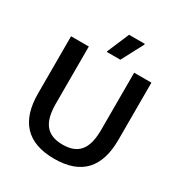

<svg xmlns="http://www.w3.org/2000/svg" viewBox="-192 -961 1043 1109"><g transform="rotate(30 329.0 -406.5)"><path d="M375 -675 451.7 -820V-825H346.7L285 -680V-675ZM329.2 11.7C513.3 11.7 596.7 -87.5 596.7 -269.2V-650H481.7V-269.2C481.7 -145.8 439.2 -83.3 330.8 -83.3C222.5 -83.3 179.2 -145.8 179.2 -269.2V-650H60.8V-269.2C60.8 -87.5 145.8 11.7 329.2 11.7Z"/></g></svg>

Font: Familjen Grotesk Medium
Style: Regular
Weight: 500
Designer: Anders Wikstroem, Jonas Baeckman, Matilda Gysing, Kristian Moeller
Foundry: Familjen STHLM AB
Version: Version 2.000